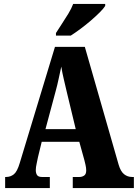

<svg xmlns="http://www.w3.org/2000/svg" viewBox="-20 -951 697 971"><path d="M6 0V-56H11Q33 -56 50 -69.5Q67 -83 80 -127L258 -714H409L580 -118Q590 -84 607.5 -70Q625 -56 648 -56H657V0H348V-56H382Q395 -56 405.5 -63Q416 -70 416 -89Q416 -102 412.5 -117Q409 -132 407 -140L381 -234H191L172 -156Q170 -144 165.5 -124.5Q161 -105 161 -91Q161 -75 167.5 -65.5Q174 -56 192 -56H232V0ZM210 -298H363L317 -489Q310 -520 302.5 -551Q295 -582 290 -614Q283 -583 276.5 -552Q270 -521 262 -492ZM263 -784Q276 -805 293 -830.5Q310 -856 326 -882.5Q342 -909 350 -931H512V-921Q504 -908 484.5 -888.5Q465 -869 439.5 -847Q414 -825 387 -805Q360 -785 338 -771H263Z"/></svg>

Font: Noto Serif ExtraCondensed Black
Style: Regular
Weight: 900
Width: 2
Designer: Monotype Design Team
Foundry: Monotype Imaging Inc.
Version: Version 2.015; ttfautohint (v1.8.4.7-5d5b)